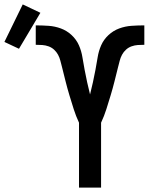

<svg xmlns="http://www.w3.org/2000/svg" viewBox="-158 -850 678 870"><path d="M200 0V-294Q186 -324 176 -355.5Q166 -387 156.5 -418.5Q147 -450 139 -482Q131 -514 123 -546Q119 -561 115.5 -575Q112 -589 105 -602Q98 -615 87 -625Q76 -635 62 -640Q48 -645 33.5 -646Q19 -647 4 -647V-735H5Q33 -735 62 -733Q91 -731 118 -721Q145 -711 166.5 -691Q188 -671 199.5 -645Q211 -619 215.5 -590.5Q220 -562 225.5 -533.5Q231 -505 237 -477Q243 -449 250 -422Q257 -449 263 -477Q269 -505 274.5 -533.5Q280 -562 284.5 -590.5Q289 -619 300.5 -645Q312 -671 333.5 -691Q355 -711 382 -721Q409 -731 438 -733Q467 -735 495 -735H496V-647Q481 -647 466.5 -646Q452 -645 438 -640Q424 -635 413 -625Q402 -615 395 -602Q388 -589 384.5 -575Q381 -561 377 -546Q369 -514 361 -482Q353 -450 343.5 -418.5Q334 -387 324 -355.5Q314 -324 300 -294V0ZM-72 -629 -138 -660 -55 -830 25 -792Z"/></svg>

Font: Iosevka SS04 Semibold
Style: Regular
Weight: 600
Monospace: yes
Designer: Belleve Invis
Foundry: Belleve Invis
Version: Version 19.0.0; ttfautohint (v1.8.4)